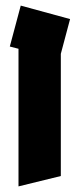

<svg xmlns="http://www.w3.org/2000/svg" viewBox="-20 -504 285 685"><path d="M46 161V-330L15 -338L54 -484L230 -436L197 -312V124Z"/></svg>

Font: Blaka Ink
Style: Regular
Weight: 400
Designer: Mohamed Gaber
Foundry: Kief Type Foundry
Version: Version 1.003; ttfautohint (v1.8.4.7-5d5b)